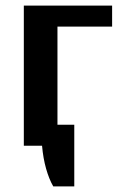

<svg xmlns="http://www.w3.org/2000/svg" viewBox="-20 -520 430 685"><path d="M65 0V-500H380V-425H185V0ZM170 145Q155 119 144.5 82Q134 45 130 0H65V-75H245V145Z"/></svg>

Font: Cuprum
Style: Regular
Weight: 400
Designer: Jovanny Lemonad
Foundry: Jovanny Lemonad
Version: Version 3.000